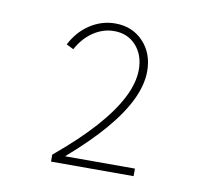

<svg xmlns="http://www.w3.org/2000/svg" viewBox="-51 -796 493 465"><g transform="rotate(10 195.5 -564.0)"><path d="M305.2 -385.7H102.1V-402.8Q159.2 -450.2 197 -492.4Q234.9 -534.7 253.9 -572Q272.9 -609.4 272.9 -641.6Q272.9 -677.7 252.2 -700.7Q231.4 -723.6 198.2 -723.6Q171.4 -723.6 147.5 -707.8Q123.5 -691.9 107.9 -663.1L90.3 -671.9Q107.4 -705.1 136 -723.6Q164.6 -742.2 197.8 -742.2Q239.7 -742.2 266.6 -713.9Q293.5 -685.5 293.5 -641.6Q293.5 -608.4 275.9 -571.3Q258.3 -534.2 222.9 -492.7Q187.5 -451.2 133.3 -404.3H305.2Z"/></g></svg>

Font: Kumbh Sans Thin
Style: Regular
Weight: 250
Version: Version 1.004